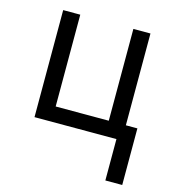

<svg xmlns="http://www.w3.org/2000/svg" viewBox="-108 -610 815 901"><g transform="rotate(15 300.0 -159.5)"><path d="M486 201V0H88V-520H171V-74H429V-520H512V-74H568V201Z"/></g></svg>

Font: Iosevka Fixed Extended
Style: Regular
Weight: 400
Width: 7
Monospace: yes
Designer: Belleve Invis
Foundry: Belleve Invis
Version: Version 24.1.1; ttfautohint (v1.8.4)